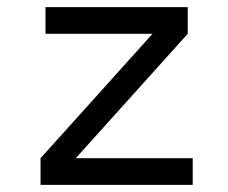

<svg xmlns="http://www.w3.org/2000/svg" viewBox="-20 -520 640 540"><path d="M522 0H94V-75L409 -425H108V-500H508V-425L193 -75H522Z"/></svg>

Font: Orbit
Style: Regular
Weight: 400
Designer: Sooun Cho
Foundry: JAMO
Version: Version 1.000; ttfautohint (v1.8.4.7-5d5b);gftools[0.9.29]